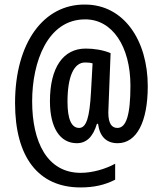

<svg xmlns="http://www.w3.org/2000/svg" viewBox="-20 -739 712 842"><path d="M628 -361C628 -562 523 -719 353 -719C171 -721 46 -551 46 -287C46 -50 148 83 333 83C393 83 440 72 485 49V-21C443 2 386 19 334 19C187 19 121 -116 121 -295C121 -468 189 -654 353 -654C472 -655 552 -536 552 -363C552 -233 533 -178 495 -178C470 -178 455 -197 455 -246C455 -256 456 -279 457 -299L465 -506C432 -520 391 -526 356 -526C257 -526 199 -443 199 -295C199 -179 243 -111 317 -111C359 -111 388 -139 405 -196H410C417 -142 445 -111 496 -111C579 -111 628 -204 628 -361ZM276 -293C276 -403 304 -465 353 -465C366 -465 377 -464 386 -461L379 -335C373 -225 359 -178 327 -178C294 -178 276 -215 276 -293Z"/></svg>

Font: Noto Sans Gujarati ExtraCondensed Medium
Style: Regular
Weight: 500
Width: 2
Designer: Jelle Bosma - Monotype Design Team, Universal Thirst
Foundry: Monotype Imaging Inc.
Version: Version 2.106